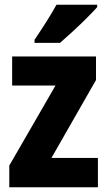

<svg xmlns="http://www.w3.org/2000/svg" viewBox="-20 -852 451 806"><path d="M391 -66H19V-157L213 -493H31V-615H383V-516L196 -189H391ZM388 -822Q372 -804 344.5 -776.5Q317 -749 286.5 -721Q256 -693 232 -672H125V-685Q150 -722 174.5 -760.5Q199 -799 217 -832H388Z"/></svg>

Font: Noto Sans Malayalam UI Condensed ExtraBold
Style: Regular
Weight: 800
Width: 3
Designer: Jelle Bosma - Monotype Design Team
Foundry: Monotype Imaging Inc.
Version: Version 2.104; ttfautohint (v1.8.4.7-5d5b)